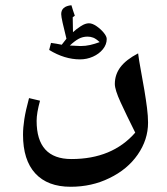

<svg xmlns="http://www.w3.org/2000/svg" viewBox="-20 -594 638 734"><path d="M250 120Q162 120 115 69Q68 18 68 -79Q68 -106 73 -138.5Q78 -171 91 -219L133 -209Q120 -162 120 -132Q120 14 253 14Q409 14 497 -87Q463 -155 441 -203Q419 -251 419 -273Q419 -309 440.5 -337.5Q462 -366 508 -390Q511 -365 518.5 -325Q526 -285 532 -249Q538 -213 542 -181.5Q546 -150 546 -125Q546 -60 506.5 -3Q467 54 398 87Q331 120 250 120ZM286 -367Q227 -367 168 -403L175 -430Q185 -429 195 -427Q205 -425 216 -423L234 -446Q225 -482 219.5 -506.5Q214 -531 214 -540Q214 -570 253 -574Q256 -563 259.5 -553Q263 -543 266 -534L258 -528L259 -471Q272 -483 289 -494Q306 -505 320 -505Q333 -505 349 -494Q365 -483 376.5 -469Q388 -455 388 -445Q388 -424 373.5 -406Q359 -388 335.5 -377.5Q312 -367 286 -367ZM288 -418Q307 -418 324.5 -422Q342 -426 361 -433Q347 -446 336.5 -450Q326 -454 315 -454Q296 -454 280.5 -445.5Q265 -437 247 -420Z"/></svg>

Font: Noto Naskh Arabic UI Semi
Style: Bold
Weight: 700
Designer: Monotype Design Team, David Williams, Mohamad Dakak and Nizar Qandah
Foundry: Monotype Imaging Inc.
Version: Version 2.014; ttfautohint (v1.8.4.7-5d5b)